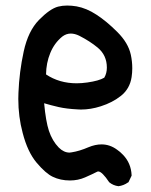

<svg xmlns="http://www.w3.org/2000/svg" viewBox="-20 -636 540 686"><path d="M331.1 -23.4Q329.6 -23.4 328.1 -22.9Q309.1 -13.2 283.9 -2.2Q258.8 8.8 230 8.8Q195.8 8.8 168.5 -4.4Q143.6 -16.1 111.1 -54.4Q78.6 -92.8 61 -161.1Q45.4 -218.8 45.4 -282.7Q45.4 -293.5 45.9 -304.2Q48.8 -378.9 64.7 -452.1Q80.6 -525.4 119.4 -564.9Q158.2 -604.5 187.5 -612.3Q203.1 -616.2 219.7 -616.2Q236.3 -616.2 253.4 -613.3Q289.1 -606.9 324.7 -583.5Q360.8 -560.1 399.4 -521.5Q438 -482.9 447.3 -440.9Q452.6 -416.5 452.6 -392.1Q452.6 -376 450.2 -360.4Q443.8 -318.8 412.1 -293.5Q381.8 -269.5 340.3 -256.3Q304.2 -244.6 269 -244.6Q263.2 -244.6 257.8 -245.1Q217.8 -247.1 189.9 -253.4Q162.1 -259.8 137.7 -267.1Q143.6 -202.6 154.8 -168.5Q167 -132.3 189.9 -108.9Q208 -90.8 228.5 -90.8Q232.4 -90.8 236.3 -91.8Q264.2 -96.2 295.9 -109.9Q320.3 -120.1 342.8 -120.1Q372.6 -120.1 398.4 -101.1Q409.2 -93.8 419.4 -83Q448.2 -53.2 450.2 -10.3V-8.3L439 15.1L437 16.1Q421.9 26.9 403.3 29.3Q384.3 26.9 370.1 15.1Q357.9 -3.4 347.9 -13.4Q337.9 -23.4 331.1 -23.4ZM144.5 -370.1Q191.9 -338.4 253.9 -338.4Q272 -338.4 292 -341.3Q333.5 -347.2 352.5 -358.4Q361.8 -374 361.8 -394.5Q361.8 -438.5 329.1 -465.8Q301.3 -488.8 263.2 -508.3Q247.1 -516.1 232.9 -516.1Q216.8 -516.1 202.6 -505.4Q174.3 -482.4 159.7 -446.8Q145 -411.1 144.5 -370.1Z"/></svg>

Font: Bakudai
Style: Bold
Weight: 700
Version: Version 1.48